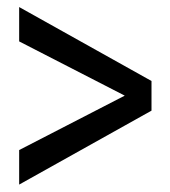

<svg xmlns="http://www.w3.org/2000/svg" viewBox="-20 -508 470 531"><path d="M33 2.5 399 -202V-284L33 -488.5V-393.5L325 -243.5L33 -93Z"/></svg>

Font: Anybody SemiExpanded
Style: Regular
Weight: 400
Width: 6
Designer: Tyler Finck
Foundry: Etcetera Type Company
Version: Version 1.113;gftools[0.9.25]